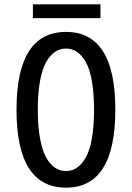

<svg xmlns="http://www.w3.org/2000/svg" viewBox="-20 -853 610 884"><path d="M131.5 -833H442.5V-769.5H131.5ZM284 11Q56 11 56 -348Q56 -706 284 -706Q511 -706 511 -348Q511 11 284 11ZM234.5 -80Q257 -65.5 284 -65.5Q311 -65.5 333.2 -80Q355.5 -94.5 374 -126Q392.5 -157.5 402.8 -214.2Q413 -271 413 -348Q413 -425 402.8 -481.2Q392.5 -537.5 374 -569Q355.5 -600.5 333.2 -615Q311 -629.5 284 -629.5Q257 -629.5 234.5 -615Q212 -600.5 193.5 -569Q175 -537.5 164.5 -481.2Q154 -425 154 -348Q154 -271 164.5 -214.5Q175 -158 193.5 -126.2Q212 -94.5 234.5 -80Z"/></svg>

Font: League Mono Narrow
Style: Regular
Weight: 400
Width: 3
Designer: Tyler Finck
Foundry: The League of Moveable Type / Tyler Finck
Version: Version 2.210